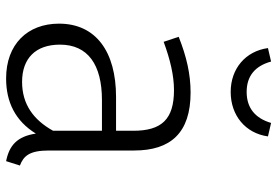

<svg xmlns="http://www.w3.org/2000/svg" viewBox="-156 -718 886 613"><g transform="rotate(90 286.5 -411.0)"><path d="M273 -705C348 -705 405 -752 415 -824L372 -834C357 -783 324 -756 273 -756C222 -756 190 -783 176 -834L133 -824C143 -752 199 -705 273 -705ZM460 -125V-397C460 -513 404 -577 275 -577C216 -577 160 -564 97 -539L113 -491C170 -512 221 -524 267 -524C361 -524 397 -484 397 -394V-339H289C145 -339 55 -275 55 -157C55 -56 121 12 230 12C306 12 366 -18 406 -83C415 -23 444 2 494 12L508 -32C477 -44 460 -63 460 -125ZM241 -39C166 -39 122 -82 122 -160C122 -249 186 -294 299 -294H397V-138C362 -75 312 -39 241 -39Z"/></g></svg>

Font: Glow Sans SC Normal
Style: Regular
Weight: 400
Designer: Ryoko NISHIZUKA (kana, bopomofo & ideographs); Paul D. Hunt (Latin, Greek & Cyrillic); Sandoll Communications, Soo-young
Version: Version 0.93